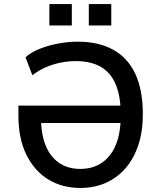

<svg xmlns="http://www.w3.org/2000/svg" viewBox="-20 -920 797 949"><path d="M377 9Q288 9 219.5 -32.5Q151 -74 111 -154Q71 -234 71 -349V-398H621V-312H152L182 -343Q183 -214 235 -149.5Q287 -85 377 -85Q469 -85 523 -152.5Q577 -220 577 -352Q577 -487 522.5 -552.5Q468 -618 355 -618Q316 -618 277.5 -610Q239 -602 204 -586.5Q169 -571 140 -548L106 -637Q134 -662 177 -679Q220 -696 269 -705Q318 -714 363 -714Q468 -714 540 -674Q612 -634 649 -554.5Q686 -475 686 -355Q686 -270 663.5 -202.5Q641 -135 600 -88Q559 -41 502.5 -16Q446 9 377 9ZM419 -794V-900H530V-794ZM224 -794V-900H335V-794Z"/></svg>

Font: Nunito Sans 7pt SemiCondensed SemiBold
Style: Regular
Weight: 600
Width: 4
Designer: Vernon Adams
Foundry: Vernon Adams
Version: Version 3.101;gftools[0.9.27]